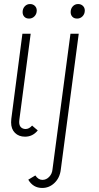

<svg xmlns="http://www.w3.org/2000/svg" viewBox="-20 -667 491 951"><path d="M75 -63Q75 -45 84 -36.5Q93 -28 107 -28Q124 -28 139 -45L167 -21Q142 10 104 10Q73 10 54 -9Q35 -28 35 -61Q35 -72 36 -78L91 -500H132L76 -75Q75 -71 75 -63ZM92 -607Q92 -624 102.5 -635.5Q113 -647 129 -647Q143 -647 152.5 -638Q162 -629 162 -615Q162 -598 151 -586.5Q140 -575 124 -575Q109 -575 100.5 -584Q92 -593 92 -607ZM120 223 155 202Q170 224 190 224Q209 224 223.5 209Q238 194 240 172L329 -500H370L281 174Q276 214 250 239Q224 264 189 264Q144 264 120 223ZM330 -607Q330 -624 340.5 -635.5Q351 -647 367 -647Q381 -647 390.5 -638Q400 -629 400 -615Q400 -598 389 -586.5Q378 -575 362 -575Q347 -575 338.5 -584Q330 -593 330 -607Z"/></svg>

Font: Bellota Light
Style: Italic
Weight: 300
Italic angle: -7.5°
Designer: Kemie Guaida
Foundry: Kemie Guaida
Version: Version 4.001